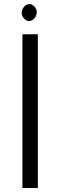

<svg xmlns="http://www.w3.org/2000/svg" viewBox="-20 -939 302 959"><path d="M169 -768V0H92V-768ZM101 -846Q88 -859 88.5 -875Q89 -891 99 -904Q108 -916 123.5 -918.5Q139 -921 151 -907Q164 -894 163.5 -877.5Q163 -861 153 -849Q143 -836 128 -834Q113 -832 101 -846Z"/></svg>

Font: Yaldevi
Style: Regular
Weight: 400
Designer: Sol Matas, Rajitha Manaperi, Kosala Senevirathne
Foundry: Mooniak
Version: Version 1.100